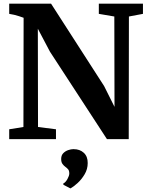

<svg xmlns="http://www.w3.org/2000/svg" viewBox="-20 -763 816 1053"><path d="M30.5 0V-54L108.5 -66.5L109.5 -665.5Q98 -670 84.5 -674.2Q71 -678.5 57.5 -681.8Q44 -685 30.5 -687V-743H260L551 -291L608 -177L607 -672.5L522 -687V-743H764V-687L687 -672.5L686 0H566.5L254 -479.5L187.5 -605.5L188.5 -66.5L287 -54V0ZM461 131.5Q461 164.5 444.2 192.8Q427.5 221 405.5 241Q383.5 261 367 270H365.5L328 250.5L326.5 244Q340 237 350 218.8Q360 200.5 360 188.5Q360 173 353.5 165.5Q347 158 338.5 152Q330 146 322.8 136.2Q315.5 126.5 315.5 109Q315.5 89 327 77.2Q338.5 65.5 354.2 60.2Q370 55 381 55H384Q418 55 439.8 75.2Q461.5 95.5 461 131.5Z"/></svg>

Font: Merriweather 36pt
Style: Bold
Weight: 700
Designer: Eben Sorkin
Foundry: Eben Sorkin
Version: Version 2.100